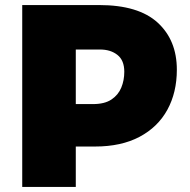

<svg xmlns="http://www.w3.org/2000/svg" viewBox="-20 -740 752 760"><path d="M68 0V-720H372Q528 -720 604 -650.5Q680 -581 680 -464Q680 -374 642.5 -305.5Q605 -237 532.5 -198.5Q460 -160 356 -160H280V0ZM376 -544H280V-328H348Q394 -328 421 -346Q448 -364 460 -393Q472 -422 472 -456Q472 -501 445 -522.5Q418 -544 376 -544Z"/></svg>

Font: Kufam Black
Style: Regular
Weight: 900
Designer: Wael Morcos, Artur Schmal
Foundry: Original Type
Version: Version 1.301; ttfautohint (v1.8.3)